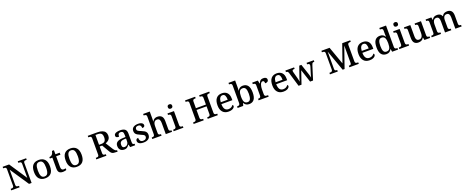

<svg xmlns="http://www.w3.org/2000/svg" viewBox="256 -3110 13198 5466"><g transform="rotate(-20 6854.5 -376.5)"><path d="M35 0V-46H52Q74 -46 91.5 -50.5Q109 -55 119 -70Q129 -85 129 -115V-603Q129 -632 118.5 -646Q108 -660 91 -664Q74 -668 53 -668H35V-714H231L587 -179V-603Q587 -631 576.5 -645Q566 -659 549 -663.5Q532 -668 512 -668H493V-714H747V-668H728Q708 -668 690.5 -663Q673 -658 663 -643.5Q653 -629 653 -599V0H575L195 -568V-115Q195 -85 204.5 -70Q214 -55 231.5 -50.5Q249 -46 270 -46H289V0Z M1064 10Q952 10 887.5 -59Q823 -128 823 -269Q823 -410 885 -478.5Q947 -547 1067 -547Q1179 -547 1243.5 -478.5Q1308 -410 1308 -269Q1308 -128 1246 -59Q1184 10 1064 10ZM1066 -46Q1112 -46 1139.5 -71Q1167 -96 1179 -146.5Q1191 -197 1191 -269Q1191 -380 1162.5 -435Q1134 -490 1065 -490Q996 -490 968 -435Q940 -380 940 -269Q940 -159 968.5 -102.5Q997 -46 1066 -46Z M1605 10Q1528 10 1491.5 -25Q1455 -60 1455 -146V-475H1380V-519Q1402 -519 1425.5 -528Q1449 -537 1464 -554Q1481 -572 1492 -597.5Q1503 -623 1510 -659H1569V-536H1699V-475H1569V-147Q1569 -99 1588 -75.5Q1607 -52 1641 -52Q1660 -52 1676 -54.5Q1692 -57 1708 -60V-9Q1694 -3 1665 3.5Q1636 10 1605 10Z M2023 10Q1911 10 1846.5 -59Q1782 -128 1782 -269Q1782 -410 1844 -478.5Q1906 -547 2026 -547Q2138 -547 2202.5 -478.5Q2267 -410 2267 -269Q2267 -128 2205 -59Q2143 10 2023 10ZM2025 -46Q2071 -46 2098.5 -71Q2126 -96 2138 -146.5Q2150 -197 2150 -269Q2150 -380 2121.5 -435Q2093 -490 2024 -490Q1955 -490 1927 -435Q1899 -380 1899 -269Q1899 -159 1927.5 -102.5Q1956 -46 2025 -46Z M2614 0V-46H2632Q2652 -46 2669 -50Q2686 -54 2697 -68Q2708 -82 2708 -110V-603Q2708 -632 2697 -646Q2686 -660 2668.5 -664Q2651 -668 2632 -668H2614V-714H2900Q2992 -714 3051 -692Q3110 -670 3138 -627.5Q3166 -585 3166 -522Q3166 -468 3144.5 -431.5Q3123 -395 3089.5 -373Q3056 -351 3020 -339L3152 -127Q3179 -86 3202 -66Q3225 -46 3255 -46H3259V0H3238Q3177 0 3140.5 -6.5Q3104 -13 3080.5 -32.5Q3057 -52 3035 -90L2905 -313H2828V-110Q2828 -82 2838.5 -68Q2849 -54 2866 -50Q2883 -46 2904 -46H2919V0ZM2893 -364Q2976 -364 3007.5 -402.5Q3039 -441 3039 -517Q3039 -570 3024 -602Q3009 -634 2977 -648Q2945 -662 2891 -662H2828V-364Z M3458 10Q3414 10 3378.5 -7.5Q3343 -25 3322.5 -61Q3302 -97 3302 -151Q3302 -232 3358.5 -270Q3415 -308 3529 -312L3612 -315V-373Q3612 -410 3606 -436.5Q3600 -463 3581.5 -478Q3563 -493 3526 -493Q3493 -493 3474.5 -479.5Q3456 -466 3449.5 -441.5Q3443 -417 3443 -385Q3394 -385 3369 -399.5Q3344 -414 3344 -449Q3344 -485 3370 -506.5Q3396 -528 3439 -537.5Q3482 -547 3533 -547Q3629 -547 3677 -508.5Q3725 -470 3725 -375V-117Q3725 -89 3731 -74Q3737 -59 3750.5 -52.5Q3764 -46 3786 -46H3790V0H3638L3620 -80H3612Q3590 -53 3570.5 -32.5Q3551 -12 3525 -1Q3499 10 3458 10ZM3492 -56Q3529 -56 3555.5 -72.5Q3582 -89 3597 -119.5Q3612 -150 3612 -191V-270L3554 -267Q3503 -265 3473.5 -250.5Q3444 -236 3431.5 -210Q3419 -184 3419 -146Q3419 -116 3427 -96Q3435 -76 3451 -66Q3467 -56 3492 -56Z M4045 10Q3989 10 3950 -3Q3911 -16 3890.5 -40Q3870 -64 3870 -99Q3870 -126 3881.5 -141.5Q3893 -157 3909.5 -163Q3926 -169 3941 -169Q3941 -114 3966.5 -78Q3992 -42 4051 -42Q4103 -42 4129.5 -66Q4156 -90 4156 -127Q4156 -151 4145 -166.5Q4134 -182 4107.5 -196.5Q4081 -211 4034 -230Q3981 -252 3946 -274Q3911 -296 3894 -325Q3877 -354 3877 -399Q3877 -471 3931 -508.5Q3985 -546 4074 -546Q4126 -546 4160.5 -533Q4195 -520 4211.5 -499Q4228 -478 4228 -453Q4228 -424 4208 -407.5Q4188 -391 4149 -391Q4149 -440 4126.5 -468Q4104 -496 4061 -496Q4014 -496 3992.5 -475.5Q3971 -455 3971 -422Q3971 -385 3998.5 -365.5Q4026 -346 4094 -320Q4147 -299 4181.5 -277.5Q4216 -256 4233 -226Q4250 -196 4250 -152Q4250 -73 4195 -31.5Q4140 10 4045 10Z M4309 0V-46H4316Q4338 -46 4356 -50.5Q4374 -55 4384.5 -70.5Q4395 -86 4395 -117V-649Q4395 -678 4383.5 -692Q4372 -706 4354 -710Q4336 -714 4317 -714H4308V-760H4509V-556Q4509 -536 4508 -515Q4507 -494 4506 -478.5Q4505 -463 4505 -459H4510Q4525 -487 4545.5 -507Q4566 -527 4594 -537Q4622 -547 4658 -547Q4743 -547 4787.5 -501Q4832 -455 4832 -352V-117Q4832 -86 4841 -71Q4850 -56 4866.5 -51Q4883 -46 4905 -46H4908V0H4718V-340Q4718 -404 4696 -440Q4674 -476 4618 -476Q4580 -476 4555.5 -455.5Q4531 -435 4520 -399Q4509 -363 4509 -316V-112Q4509 -83 4519.5 -69Q4530 -55 4547.5 -50.5Q4565 -46 4587 -46H4590V0Z M4957 0V-46H4970Q4991 -46 5008.5 -51Q5026 -56 5037 -70.5Q5048 -85 5048 -114V-423Q5048 -452 5037 -466.5Q5026 -481 5008.5 -485.5Q4991 -490 4970 -490H4964V-536H5161V-117Q5161 -87 5171.5 -71.5Q5182 -56 5200 -51Q5218 -46 5240 -46H5252V0ZM5100 -633Q5072 -633 5053 -648Q5034 -663 5034 -698Q5034 -734 5053 -748.5Q5072 -763 5100 -763Q5127 -763 5147 -748.5Q5167 -734 5167 -698Q5167 -663 5147 -648Q5127 -633 5100 -633Z M5562 0V-46H5582Q5603 -46 5619.5 -51Q5636 -56 5646 -71Q5656 -86 5656 -113V-603Q5656 -631 5645.5 -645Q5635 -659 5618 -663.5Q5601 -668 5581 -668H5562V-714H5867V-668H5849Q5829 -668 5812.5 -663Q5796 -658 5786 -644Q5776 -630 5776 -601V-400H6080V-600Q6080 -629 6070 -643.5Q6060 -658 6043.5 -663Q6027 -668 6005 -668H5989V-714H6294V-668H6273Q6253 -668 6236 -663Q6219 -658 6209.5 -643.5Q6200 -629 6200 -600V-110Q6200 -83 6210 -69Q6220 -55 6237 -50.5Q6254 -46 6273 -46H6294V0H5989V-46H6006Q6027 -46 6043.5 -51Q6060 -56 6070 -71Q6080 -86 6080 -115V-346H5776V-113Q5776 -86 5786 -71Q5796 -56 5812.5 -51Q5829 -46 5849 -46H5867V0Z M6622 10Q6507 10 6444 -62Q6381 -134 6381 -264Q6381 -405 6441.5 -476Q6502 -547 6612 -547Q6713 -547 6771 -486.5Q6829 -426 6829 -307V-260H6497Q6499 -154 6536 -105.5Q6573 -57 6643 -57Q6695 -57 6730.5 -79.5Q6766 -102 6783 -131Q6793 -128 6800 -118Q6807 -108 6807 -94Q6807 -72 6787.5 -48Q6768 -24 6727 -7Q6686 10 6622 10ZM6710 -317Q6710 -396 6688 -442.5Q6666 -489 6611 -489Q6561 -489 6532 -445Q6503 -401 6499 -317Z M7245 10Q7187 10 7150.5 -14.5Q7114 -39 7092 -78H7085L7064 0H6894V-46H6901Q6923 -46 6941 -51Q6959 -56 6970 -71Q6981 -86 6981 -117V-647Q6981 -676 6970 -690.5Q6959 -705 6941 -709.5Q6923 -714 6901 -714H6894V-760H7095V-580Q7095 -563 7094.5 -537.5Q7094 -512 7092.5 -488.5Q7091 -465 7090 -453H7094Q7117 -496 7153 -521.5Q7189 -547 7246 -547Q7345 -547 7397 -480Q7449 -413 7449 -269Q7449 -124 7396.5 -57Q7344 10 7245 10ZM7220 -58Q7281 -58 7307 -112.5Q7333 -167 7333 -270Q7333 -376 7307 -427.5Q7281 -479 7219 -479Q7148 -479 7121.5 -427.5Q7095 -376 7095 -269Q7095 -201 7106 -154Q7117 -107 7144.5 -82.5Q7172 -58 7220 -58Z M7531 0V-46H7534Q7557 -46 7575 -51Q7593 -56 7603.5 -71.5Q7614 -87 7614 -118V-422Q7614 -452 7603.5 -466.5Q7593 -481 7575 -485.5Q7557 -490 7535 -490H7532V-536H7702L7721 -438H7726Q7740 -470 7756 -494.5Q7772 -519 7798 -533Q7824 -547 7867 -547Q7923 -547 7949 -526Q7975 -505 7975 -469Q7975 -433 7950 -412Q7925 -391 7872 -391Q7872 -432 7860.5 -451.5Q7849 -471 7820 -471Q7794 -471 7776.5 -450.5Q7759 -430 7748 -398.5Q7737 -367 7732 -332Q7727 -297 7727 -268V-113Q7727 -84 7738 -69.5Q7749 -55 7766.5 -50.5Q7784 -46 7805 -46H7835V0Z M8283 10Q8168 10 8105 -62Q8042 -134 8042 -264Q8042 -405 8102.5 -476Q8163 -547 8273 -547Q8374 -547 8432 -486.5Q8490 -426 8490 -307V-260H8158Q8160 -154 8197 -105.5Q8234 -57 8304 -57Q8356 -57 8391.5 -79.5Q8427 -102 8444 -131Q8454 -128 8461 -118Q8468 -108 8468 -94Q8468 -72 8448.5 -48Q8429 -24 8388 -7Q8347 10 8283 10ZM8371 -317Q8371 -396 8349 -442.5Q8327 -489 8272 -489Q8222 -489 8193 -445Q8164 -401 8160 -317Z M8611 -437Q8604 -458 8594.5 -469.5Q8585 -481 8572.5 -485.5Q8560 -490 8540 -490H8537V-536H8800V-490H8787Q8757 -490 8742 -481.5Q8727 -473 8727 -448Q8727 -440 8729.5 -428Q8732 -416 8735 -405L8777 -250Q8784 -226 8790.5 -198Q8797 -170 8802.5 -145Q8808 -120 8811 -103H8814Q8817 -120 8823 -142.5Q8829 -165 8837 -189.5Q8845 -214 8852 -236L8955 -532H9019L9118 -237Q9123 -220 9129 -202Q9135 -184 9140 -165Q9145 -146 9149.5 -130Q9154 -114 9155 -103H9159Q9163 -128 9171.5 -160.5Q9180 -193 9194 -235L9242 -391Q9246 -404 9248.5 -418.5Q9251 -433 9251 -441Q9251 -467 9234.5 -478.5Q9218 -490 9185 -490H9178V-536H9397V-490H9384Q9365 -490 9352 -484.5Q9339 -479 9329 -462Q9319 -445 9309 -412L9180 0H9090L8963 -389L8830 0H8741Z M9692 0V-46H9709Q9730 -46 9747.5 -50.5Q9765 -55 9775.5 -69Q9786 -83 9786 -110V-603Q9786 -631 9775.5 -645Q9765 -659 9748.5 -663.5Q9732 -668 9712 -668H9692V-714H9940L10133 -172L10323 -714H10565V-668H10544Q10525 -668 10508 -663Q10491 -658 10481 -644Q10471 -630 10471 -601V-113Q10471 -85 10481 -70.5Q10491 -56 10508 -51Q10525 -46 10546 -46H10565V0H10281V-46H10286Q10308 -46 10323 -50.5Q10338 -55 10346.5 -68.5Q10355 -82 10355 -108V-631L10135 0H10077L9852 -630V-115Q9852 -85 9860.5 -70Q9869 -55 9885.5 -50.5Q9902 -46 9924 -46H9929V0Z M10893 10Q10778 10 10715 -62Q10652 -134 10652 -264Q10652 -405 10712.5 -476Q10773 -547 10883 -547Q10984 -547 11042 -486.5Q11100 -426 11100 -307V-260H10768Q10770 -154 10807 -105.5Q10844 -57 10914 -57Q10966 -57 11001.5 -79.5Q11037 -102 11054 -131Q11064 -128 11071 -118Q11078 -108 11078 -94Q11078 -72 11058.5 -48Q11039 -24 10998 -7Q10957 10 10893 10ZM10981 -317Q10981 -396 10959 -442.5Q10937 -489 10882 -489Q10832 -489 10803 -445Q10774 -401 10770 -317Z M11403 10Q11304 10 11251.5 -56.5Q11199 -123 11199 -267Q11199 -412 11251.5 -479.5Q11304 -547 11402 -547Q11460 -547 11495.5 -523.5Q11531 -500 11553 -463H11559Q11556 -487 11555 -517.5Q11554 -548 11554 -573V-648Q11554 -677 11542.5 -691.5Q11531 -706 11512.5 -710Q11494 -714 11472 -714H11464V-760H11667V-116Q11667 -87 11678 -71.5Q11689 -56 11707 -51Q11725 -46 11747 -46H11755V0H11576L11561 -86H11556Q11534 -42 11498 -16Q11462 10 11403 10ZM11429 -58Q11500 -58 11527 -109.5Q11554 -161 11554 -268Q11554 -370 11527 -424.5Q11500 -479 11428 -479Q11367 -479 11341 -424.5Q11315 -370 11315 -267Q11315 -162 11341 -110Q11367 -58 11429 -58Z M11794 0V-46H11807Q11828 -46 11845.5 -51Q11863 -56 11874 -70.5Q11885 -85 11885 -114V-423Q11885 -452 11874 -466.5Q11863 -481 11845.5 -485.5Q11828 -490 11807 -490H11801V-536H11998V-117Q11998 -87 12008.5 -71.5Q12019 -56 12037 -51Q12055 -46 12077 -46H12089V0ZM11937 -633Q11909 -633 11890 -648Q11871 -663 11871 -698Q11871 -734 11890 -748.5Q11909 -763 11937 -763Q11964 -763 11984 -748.5Q12004 -734 12004 -698Q12004 -663 11984 -648Q11964 -633 11937 -633Z M12374 10Q12292 10 12250 -37Q12208 -84 12208 -187V-421Q12208 -451 12198 -466Q12188 -481 12171 -485.5Q12154 -490 12131 -490H12128V-536H12321V-199Q12321 -156 12330 -125Q12339 -94 12359.5 -77.5Q12380 -61 12417 -61Q12457 -61 12482.5 -81Q12508 -101 12519.5 -136.5Q12531 -172 12531 -220V-421Q12531 -452 12521 -466.5Q12511 -481 12493.5 -485.5Q12476 -490 12454 -490H12451V-536H12644V-111Q12644 -83 12654.5 -68.5Q12665 -54 12682.5 -50Q12700 -46 12721 -46H12726V0H12554L12538 -78H12533Q12503 -26 12463.5 -8Q12424 10 12374 10Z M12775 0V-46H12787Q12810 -46 12826.5 -50.5Q12843 -55 12852.5 -70.5Q12862 -86 12862 -117V-424Q12862 -454 12852.5 -468Q12843 -482 12826 -486.5Q12809 -491 12787 -491H12784V-536H12958L12971 -458H12976Q13004 -510 13041.5 -528.5Q13079 -547 13130 -547Q13163 -547 13191.5 -538Q13220 -529 13241.5 -510Q13263 -491 13275 -458H13282Q13310 -510 13350 -528.5Q13390 -547 13440 -547Q13518 -547 13561.5 -501Q13605 -455 13605 -352V-117Q13605 -86 13614 -71Q13623 -56 13639.5 -51Q13656 -46 13678 -46H13681V0H13491V-340Q13491 -404 13469.5 -440Q13448 -476 13395 -476Q13357 -476 13334 -456Q13311 -436 13301.5 -402.5Q13292 -369 13292 -329V-117Q13292 -86 13301 -71Q13310 -56 13326.5 -51Q13343 -46 13365 -46H13368V0H13178V-340Q13178 -404 13157 -440Q13136 -476 13082 -476Q13043 -476 13019.5 -454Q12996 -432 12985.5 -395.5Q12975 -359 12975 -316V-112Q12975 -83 12986 -69Q12997 -55 13014.5 -50.5Q13032 -46 13054 -46H13057V0Z"/></g></svg>

Font: Noto Rashi Hebrew Medium
Style: Regular
Weight: 500
Version: Version 1.006